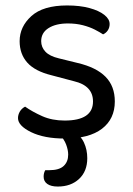

<svg xmlns="http://www.w3.org/2000/svg" viewBox="-20 -495 487 704"><path d="M401 -123Q401 -59 354 -23Q307 13 218 13Q142 13 94 -10.5Q46 -34 46 -62Q46 -74 52.5 -85.5Q59 -97 72 -104Q99 -85 135 -69Q171 -53 217 -53Q321 -53 321 -123Q321 -152 303.5 -170.5Q286 -189 252 -197L169 -219Q108 -234 80 -265.5Q52 -297 52 -344Q52 -397 95 -436Q138 -475 226 -475Q273 -475 308 -465.5Q343 -456 362.5 -440.5Q382 -425 382 -407Q382 -394 375.5 -384Q369 -374 358 -369Q346 -377 327.5 -386.5Q309 -396 284 -402.5Q259 -409 229 -409Q185 -409 158 -392Q131 -375 131 -344Q131 -322 146.5 -305.5Q162 -289 196 -281L265 -264Q333 -248 367 -213.5Q401 -179 401 -123ZM198 -2 248 -17Q276 2 288 28Q300 54 300 85Q300 133 270 161Q240 189 192 189Q167 189 153.5 179.5Q140 170 140 153Q140 139 146 129H161Q197 129 213.5 113.5Q230 98 230 72Q230 55 222.5 35Q215 15 198 -2Z"/></svg>

Font: Baloo Paaji 2
Style: Regular
Weight: 400
Designer: Shuchita Grover, Noopur Datye and Ek Type
Foundry: Ek Type
Version: Version 1.700